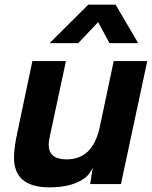

<svg xmlns="http://www.w3.org/2000/svg" viewBox="-20 -790 652 824"><path d="M192 14Q40 14 40 -114Q40 -155 55 -224L119 -528H263L196 -215Q189 -185 189 -169Q189 -106 266 -106Q378 -106 408 -244L468 -528H612L499 0H367L378 -70Q364 -41 345 -27Q292 14 192 14ZM193 -605 359 -770H476L573 -605H450L401 -695L316 -605Z"/></svg>

Font: Nacelle Bold
Style: Italic
Weight: 700
Italic angle: -12°
Designer: Sora Sagano
Foundry: Sora Sagano
Version: Version 1.000;FEAKit 1.0